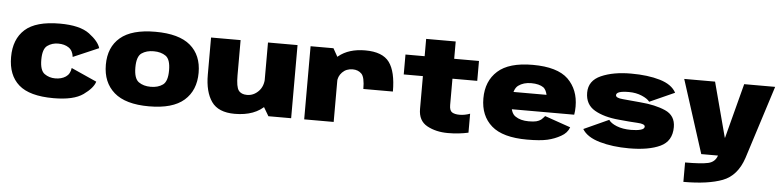

<svg xmlns="http://www.w3.org/2000/svg" viewBox="-52 -1022 6302 1547"><g transform="rotate(5 3099.0 -248.5)"><path d="M390.5 6Q553 6 630 -49Q707 -104 722.5 -156.5L516 -249Q510 -200 475.5 -177Q441 -154 390.5 -154Q341.5 -154 303.8 -180.8Q266 -207.5 266 -294.5Q266 -381.5 303.5 -408.5Q341 -435.5 390.5 -435.5Q442 -435.5 476 -412.5Q510 -389.5 516 -338.5L722.5 -427.5Q707 -481.5 630 -539.2Q553 -597 390.5 -597Q196.5 -597 109 -518.2Q21.5 -439.5 21.5 -294.5Q21.5 -148 109 -71Q196.5 6 390.5 6Z M1162.5 4.5Q1354 4.5 1446 -76.2Q1538 -157 1538 -299.5Q1538 -442 1446 -520.2Q1354 -598.5 1162.5 -598.5Q972 -598.5 879.8 -520.2Q787.5 -442 787.5 -299.5Q787.5 -157 879.8 -76.2Q972 4.5 1162.5 4.5ZM1162.5 -153.5Q1104 -153.5 1065.2 -181.2Q1026.5 -209 1026.5 -298Q1026.5 -387 1065.2 -414Q1104 -441 1162.5 -441Q1222 -441 1260.5 -414Q1299 -387 1299 -298Q1299 -209 1260.5 -181.2Q1222 -153.5 1162.5 -153.5Z M2128.5 0H2312.5V-591.5H2073.5V-93ZM1852 -591.5H1613V-291Q1613 -152.5 1668 -74Q1723 4.5 1855.5 4.5Q2020.5 4.5 2106 -88.8Q2191.5 -182 2191.5 -259.5L2074.5 -306.5Q2074.5 -237.5 2034.5 -196.8Q1994.5 -156 1941.5 -156Q1894.5 -156 1873.2 -185Q1852 -214 1852 -305.5Z M2871.5 -285.5H3110.5Q3110.5 -446.5 3055.5 -521.5Q3000.5 -596.5 2860.5 -596.5Q2727.5 -596.5 2646 -530.2Q2564.5 -464 2564.5 -379.5L2655.5 -322.5Q2655.5 -368 2688.2 -401.8Q2721 -435.5 2772.5 -435.5Q2816.5 -435.5 2844 -408Q2871.5 -380.5 2871.5 -285.5ZM2418 0H2656.5V-496.5L2603 -591.5H2418Z M3581 9Q3667.5 9 3746 -8.5V-162Q3703.5 -146 3661 -146Q3623 -146 3601.2 -159.2Q3579.5 -172.5 3579.5 -217.5V-430.5H3780V-591.5H3579.5V-731.5H3340.5V-591.5H3185.5V-430.5H3340.5V-165Q3340.5 -69.5 3412 -30.2Q3483.5 9 3581 9Z M4220.5 6V-142Q4154.5 -142 4113 -170.5Q4070.5 -197.5 4070.5 -293.5Q4070.5 -389.5 4111.5 -419.5Q4153 -450 4215.5 -450Q4279.5 -450 4315.5 -425Q4337 -407.5 4346 -367H4050V-227H4582Q4587.5 -256 4587.5 -293.5Q4587.5 -429.5 4501.5 -514Q4414 -598 4215 -598Q4023 -598 3932.5 -516.5Q3841.5 -435 3841.5 -294.5Q3841.5 -153.5 3933 -73.5Q4024 6 4220.5 6ZM4220.5 -142V6Q4326.5 6 4385 -7.5Q4443.5 -21 4492.5 -49Q4542 -76 4558.5 -123L4350 -195.5Q4334.5 -177 4320 -164.5Q4305 -153.5 4282.5 -147.5Q4260.5 -142 4220.5 -142Z M5044.5 4.5Q5204 4.5 5297.2 -39.5Q5390.5 -83.5 5390.5 -197Q5390.5 -290.5 5308 -327Q5225.5 -363.5 5103.5 -373Q5019 -381.5 4961.5 -386Q4904 -390.5 4904 -413.5Q4904 -430.5 4929 -439Q4954 -447.5 5006 -447.5Q5063.5 -447.5 5110.5 -427.5Q5157.5 -407.5 5174.5 -383.5L5376.5 -474Q5342 -539 5244 -568Q5146 -597 5010 -597Q4866.5 -597 4768.5 -553.8Q4670.5 -510.5 4670.5 -413.5Q4670.5 -317.5 4747 -273Q4823.5 -228.5 4946 -218Q5035.5 -209 5096 -206Q5156.5 -203 5156.5 -180.5Q5156.5 -162 5126 -153.5Q5095.5 -145 5049 -145Q4980.5 -145 4932.2 -164.5Q4884 -184 4867 -210.5L4665 -118.5Q4703 -55.5 4807.2 -25.5Q4911.5 4.5 5044.5 4.5Z M5629.5 0H5987L6175.5 -591.5H5925L5809 -148H5807L5689.5 -591.5H5440ZM5505.5 235.5Q5705 235.5 5821.5 191Q5938 146.5 5987 0L5765 -0.5Q5747.5 53.5 5691.2 66Q5635 78.5 5505.5 78.5Z"/></g></svg>

Font: Anybody SemiExpanded Black
Style: Regular
Weight: 900
Width: 6
Version: Version 1.113;gftools[0.9.25]